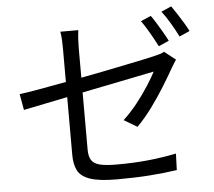

<svg xmlns="http://www.w3.org/2000/svg" viewBox="-58 -900 1116 999"><g transform="rotate(-5 500.0 -400.0)"><path d="M762 -796Q775 -778 790 -753.5Q805 -729 819.5 -704Q834 -679 844 -659L790 -635Q775 -665 752 -705Q729 -745 709 -773ZM872 -836Q885 -818 901 -793Q917 -768 932 -743.5Q947 -719 956 -700L902 -676Q886 -708 863.5 -746.5Q841 -785 819 -813ZM873 -558Q868 -550 860.5 -538.5Q853 -527 848 -518Q825 -477 792.5 -424.5Q760 -372 722 -320Q684 -268 643 -227L574 -268Q612 -303 647 -347Q682 -391 709.5 -434Q737 -477 752 -506L374 -430V-132Q374 -98 385.5 -78Q397 -58 428 -49.5Q459 -41 519 -41Q606 -41 681 -48.5Q756 -56 830 -71L827 15Q760 25 683.5 30.5Q607 36 513 36Q420 36 372.5 19.5Q325 3 308.5 -29.5Q292 -62 292 -111V-413L62 -366L47 -450Q81 -454 147 -465.5Q213 -477 292 -492V-663Q292 -686 291 -709.5Q290 -733 286 -755H380Q377 -733 375.5 -709Q374 -685 374 -663V-507Q438 -519 500 -531.5Q562 -544 615.5 -555Q669 -566 707 -574Q745 -582 761 -586Q778 -590 791.5 -594Q805 -598 814 -604Z"/></g></svg>

Font: Go Noto Current
Style: Regular
Weight: 400
Designer: Monotype Design Team
Foundry: Monotype Imaging Inc.
Version: Version 2.007; ttfautohint (v1.8) -l 8 -r 50 -G 200 -x 14 -D